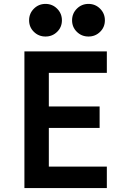

<svg xmlns="http://www.w3.org/2000/svg" viewBox="-20 -963 640 983"><path d="M105 0H527V-110H230V-308H490V-418H230V-590H527V-700H105ZM129 -859Q129 -824 153.5 -800Q178 -776 213 -776Q248 -776 272.5 -800Q297 -824 297 -859Q297 -894 272.5 -918.5Q248 -943 213 -943Q178 -943 153.5 -918.5Q129 -894 129 -859ZM349 -859Q349 -824 373.5 -800Q398 -776 433 -776Q468 -776 492.5 -800Q517 -824 517 -859Q517 -894 492.5 -918.5Q468 -943 433 -943Q398 -943 373.5 -918.5Q349 -894 349 -859Z"/></svg>

Font: CommitMonoV143 ExtLt
Style: Regular
Weight: 200
Monospace: yes
Designer: Eigil Nikolajsen
Foundry: Eigil Nikolajsen
Version: Version 1.143